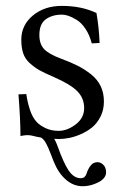

<svg xmlns="http://www.w3.org/2000/svg" viewBox="-20 -462 411 655"><path d="M43 -140.1 69.8 -141.1Q72.8 -116.7 81.8 -88.6Q90.8 -60.5 106 -44.9Q116.2 -34.2 135.5 -24.9Q154.8 -15.6 179.7 -15.6Q209.5 -15.6 238.3 -37.6Q267.1 -59.6 267.1 -93.3Q267.1 -126.5 244.4 -150.1Q221.7 -173.8 163.6 -199.2Q131.8 -212.9 114.7 -222.4Q97.7 -231.9 81.5 -246.6Q65.4 -261.2 59.1 -280.3Q52.7 -299.3 52.7 -326.7Q52.7 -376.5 92.3 -409.2Q131.8 -441.9 190.9 -441.9Q258.8 -441.9 309.1 -417.5Q317.4 -371.1 319.8 -315.4L293 -314Q285.6 -342.8 271.7 -363.5Q257.8 -384.3 241.9 -394Q226.1 -403.8 213.6 -408Q201.2 -412.1 191.4 -412.1Q158.2 -412.1 136.2 -396.2Q114.3 -380.4 114.3 -342.3Q114.3 -312 130.4 -294.7Q146.5 -277.3 187.5 -262.2Q221.7 -249.5 245.4 -237.5Q269 -225.6 290.8 -208.3Q312.5 -190.9 323.5 -168Q334.5 -145 334.5 -115.7Q334.5 -87.4 323 -64.5Q311.5 -41.5 294.4 -27.6Q277.3 -13.7 256.1 -4.4Q234.9 4.9 216.3 8.5Q197.8 12.2 182.1 12.2Q173.3 12.2 165 11.7Q169.4 19 172.9 27.6Q176.3 36.1 180.4 47.1Q184.6 58.1 186.5 63.5Q206.1 112.3 221.4 129.2Q236.8 146 255.9 146Q269.5 146 274.9 131.3Q280.8 111.8 292 99.6Q300.3 91.3 313 91.3Q325.2 91.3 335 103Q341.8 111.3 341.8 126.5Q341.8 142.6 323.7 155.3Q293.5 173.3 261.7 173.3Q230.5 173.3 204.6 150.6Q178.7 127.9 163.1 88.9Q160.2 81.1 154.1 65.7Q147.9 50.3 145.5 44.4Q143.1 38.6 138.4 29.5Q133.8 20.5 129.6 15.6Q125.5 10.7 120.1 7.3Q105.5 4.9 92.3 1.5Q84 -1 73.2 -1Q64.5 -1 49.8 2Q49.8 -53.7 43 -140.1Z"/></svg>

Font: Libertinage
Style: b
Weight: 400
Designer: OSP
Foundry: OSP
Version: Version 1.0; 2008; OFL relea